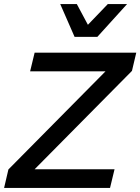

<svg xmlns="http://www.w3.org/2000/svg" viewBox="-27 -917 685 937"><path d="M337 -737 267 -897H348L402 -796L499 -897H593L448 -737ZM-7 0 14 -90 488 -569H120L142 -660H638L617 -571L142 -91H532L510 0Z"/></svg>

Font: Elaine Sans Medium
Style: Italic
Weight: 500
Italic angle: -13°
Designer: Wei Huang
Foundry: Wei Huang
Version: Version 2.001;December 24, 2019;FontCreator 12.0.0.2547 64-b